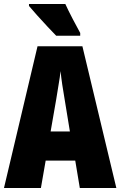

<svg xmlns="http://www.w3.org/2000/svg" viewBox="-20 -947 606 967"><path d="M126 -927V-917Q139 -901 166 -871Q193 -841 220.5 -811.5Q248 -782 263 -767H384V-781Q372 -802 347 -850Q322 -898 309 -927ZM235 -285 263 -446Q269 -486 275.5 -523Q282 -560 285 -589Q288 -558 293.5 -521Q299 -484 306 -444L332 -285ZM566 0 395 -714H169L0 0H186L210 -138H359L382 0Z"/></svg>

Font: Noto Sans Display Condensed Black
Style: Regular
Weight: 900
Width: 3
Designer: Monotype Design team
Foundry: Monotype Imaging Inc.
Version: 1.000